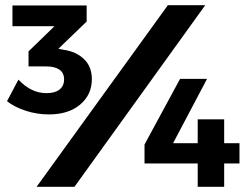

<svg xmlns="http://www.w3.org/2000/svg" viewBox="-20 -720 959 740"><path d="M627 -700H771L267 0H121ZM226 -528Q274 -521 304 -492Q334 -463 334 -415Q334 -355 289 -317Q244 -279 168 -279Q123 -279 79.5 -293Q36 -307 7 -330L51 -413Q100 -361 159 -361Q192 -361 209.5 -375Q227 -389 227 -414Q227 -439 209 -451.5Q191 -464 159 -464H90V-522L190 -619H28V-699H314V-637L205 -532ZM742 -260H844V-168H903V-90H844V0H742V-90H537V-163L674 -416H778L647 -168H742Z"/></svg>

Font: Montserrat Semi Bold
Style: Regular
Weight: 600
Designer: Julieta Ulanovsky
Foundry: Julieta Ulanovsky
Version: Version 3.001 September 28, 2015